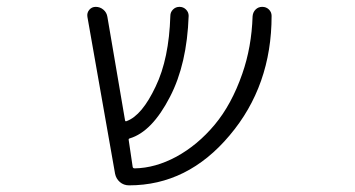

<svg xmlns="http://www.w3.org/2000/svg" viewBox="-20 -565 1040 563"><path d="M768.6 -537.1Q776.4 -529.3 776.4 -518.6Q776.4 -313.5 653.3 -168Q530.3 -21.5 358.4 -21.5Q342.8 -21.5 331.5 -31.2Q320.3 -41 317.4 -55.7L236.3 -515.6Q234.4 -527.3 241.7 -536.1Q249 -544.9 260.7 -544.9Q273.4 -544.9 283.2 -536.6Q293 -528.3 294.9 -515.6L346.7 -211.9Q347.7 -208 351.6 -210Q396.5 -226.6 436.5 -311.5Q475.6 -392.6 479.5 -518.6Q479.5 -529.3 487.3 -537.1Q495.1 -544.9 506.3 -544.9Q517.6 -544.9 525.4 -537.1Q533.2 -529.3 533.2 -518.6Q528.3 -377 478.5 -281.2Q425.8 -178.7 360.4 -159.2Q356.4 -158.2 357.4 -154.3L369.1 -75.2Q370.1 -71.3 375 -71.3Q435.5 -72.3 497.1 -105.5Q559.6 -139.6 609.4 -199.2Q659.2 -258.8 690.4 -348.6Q717.8 -426.8 720.7 -517.6Q721.7 -529.3 729.5 -537.1Q737.3 -544.9 749 -544.9Q760.7 -544.9 768.6 -537.1Z"/></svg>

Font: Rounded-L Mgen+ 1mn light
Style: Regular
Weight: 200
Designer: [Source Han Sans]
Ryoko NISHIZUKA  (kana & ideographs); Paul D. Hunt (Latin, Greek & Cyrillic); Wenlong ZHANG  (bopomofo
Version: Version 1.059.20150602